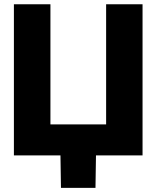

<svg xmlns="http://www.w3.org/2000/svg" viewBox="-20 -748 753 924"><path d="M666 0H46.9V-727.5H222.7V-149.4H490.7V-727.5H666ZM273.4 156.2 270.5 -31.2H442.4L439.5 156.2Z"/></svg>

Font: Inter Display ExtraBold
Style: Regular
Weight: 800
Designer: Rasmus Andersson
Foundry: rsms
Version: Version 4.000;git-a52131595